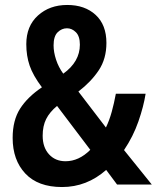

<svg xmlns="http://www.w3.org/2000/svg" viewBox="-20 -837 632 774"><path d="M251 -817Q322 -817 365.5 -777Q409 -737 409 -664Q409 -600 378 -553.5Q347 -507 296 -468L407 -323Q421 -352 430.5 -386.5Q440 -421 447 -459H567Q559 -408 538 -347.5Q517 -287 480 -232L592 -93H452L408 -152Q330 -83 230 -83Q133 -83 82 -137.5Q31 -192 31 -281Q31 -352 61 -399Q91 -446 149 -485Q113 -533 99.5 -572.5Q86 -612 86 -659Q86 -732 133 -774.5Q180 -817 251 -817ZM250 -723Q229 -723 212.5 -707Q196 -691 196 -654Q196 -627 206 -596.5Q216 -566 235 -540Q302 -588 302 -657Q302 -691 286 -707Q270 -723 250 -723ZM210 -410Q180 -385 166 -357Q152 -329 152 -290Q152 -243 177.5 -215Q203 -187 244 -187Q298 -187 344 -233Z"/></svg>

Font: Noto Sans Kannada UI Condensed SemiBold
Style: Regular
Weight: 600
Width: 3
Designer: Jelle Bosma - Monotype Design Team
Foundry: Monotype Imaging Inc.
Version: Version 2.005; ttfautohint (v1.8.4.7-5d5b)